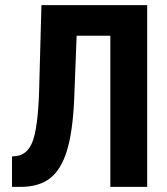

<svg xmlns="http://www.w3.org/2000/svg" viewBox="-20 -731 654 751"><path d="M555.7 -710.9V0H411.6V-591.3H279.8L270 -339.4Q264.2 -214.8 241.9 -141.8Q219.7 -68.8 177 -34.7Q134.3 -0.5 62 0H26.9V-119.1L43.5 -120.6Q88.4 -126 108.2 -179.4Q127.9 -232.9 132.8 -368.7L142.1 -710.9Z"/></svg>

Font: MAUL Condensed Bold
Style: Condensed Bold
Weight: 700
Designer: MAUL
Version: Version 1.0; 2020; ttfautohint (v1.8.3)